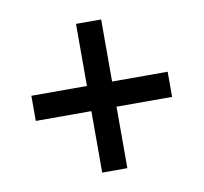

<svg xmlns="http://www.w3.org/2000/svg" viewBox="-61 -658 646 609"><g transform="rotate(-10 262.0 -353.5)"><path d="M221 -312H42V-393H221V-593H302V-393H481V-312H302V-114H221Z"/></g></svg>

Font: Noto Sans Sinhala UI SemiCondensed Medium
Style: Regular
Weight: 500
Width: 4
Designer: Jelle Bosma - Monotype Design Team
Foundry: Monotype Imaging Inc.
Version: Version 2.006; ttfautohint (v1.8.4.7-5d5b)